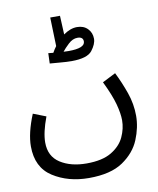

<svg xmlns="http://www.w3.org/2000/svg" viewBox="-97 -761 880 1066"><g transform="rotate(-10 342.5 -227.5)"><path d="M30 1Q30 120 115.5 175Q201 230 318 230Q441 230 510 183Q579 136 607 68Q635 0 635 -65Q635 -132 612.5 -196Q590 -260 561 -318L486 -280Q525 -200 539.5 -146Q554 -92 554 -54Q554 -7 532.5 39.5Q511 86 459.5 117Q408 148 319 148Q230 148 171 110Q112 72 112 -6Q112 -63 144 -148L72 -176Q30 -73 30 1ZM479 -527Q479 -561 456.5 -584Q434 -607 397 -607Q359 -607 320 -579L315 -685H260L265 -523Q253 -507 243 -489Q229 -490 215 -492L213 -434Q229 -433 268.5 -429.5Q308 -426 335 -426Q424 -426 451.5 -461.5Q479 -497 479 -527ZM389 -548Q421 -548 421 -522Q421 -484 328 -484Q316 -484 300 -485Q313 -502 337.5 -525Q362 -548 389 -548Z"/></g></svg>

Font: Noto Sans Arabic
Style: Regular
Weight: 400
Designer: Nadine Chahine - Monotype Design Team
Foundry: Monotype Imaging Inc.
Version: Version 1.902